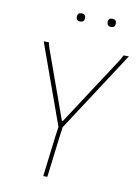

<svg xmlns="http://www.w3.org/2000/svg" viewBox="-89 -861 670 921"><g transform="rotate(10 246.0 -400.5)"><path d="M213 -781Q213 -801 233 -801Q253 -801 253 -781Q253 -761 233 -761Q213 -761 213 -781ZM363 -781Q363 -801 383 -801Q403 -801 403 -781Q403 -761 383 -761Q363 -761 363 -781ZM492 -637 238 -247 231 -195 207 0H187L211 -195L218 -245L77 -637H102L109 -611L229 -277H234L452 -611L466 -637Z"/></g></svg>

Font: Alegreya Sans SC Thin
Style: Italic
Weight: 100
Italic angle: -7°
Designer: Juan Pablo del Peral
Foundry: Huerta Tipografica
Version: Version 2.007